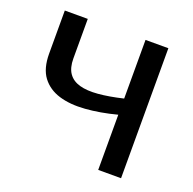

<svg xmlns="http://www.w3.org/2000/svg" viewBox="-97 -604 708 703"><g transform="rotate(20 257.5 -253.0)"><path d="M444 -506.5V0H355V-215Q290 -198 232.8 -193.8Q175.5 -189.5 132.8 -202.5Q90 -215.5 65.2 -248.2Q40.5 -281 40.5 -339V-506.5H130V-352.5Q130 -316 144.8 -295Q159.5 -274 188 -266Q216.5 -258 258.5 -261.5Q300.5 -265 355 -278V-506.5Z"/></g></svg>

Font: Lato-Regular
Style: Regular
Weight: 400
Designer: Lukasz Dziedzic with Adam Twardoch and Botio Nikoltchev
Foundry: tyPoland Lukasz Dziedzic
Version: Version 2.015; 2015-08-06; http://www.latofonts.com/